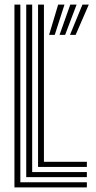

<svg xmlns="http://www.w3.org/2000/svg" viewBox="-20 -820 418 840"><path d="M43.2 0V-800H69V-22.5H360V0ZM94.8 -45V-800H120.8V-67.2H360V-45ZM146.5 -89.8V-800H172.2V-112.2H360V-89.8ZM286.2 -667.5 340.8 -800H368.5L311 -667.5ZM194.8 -667.5 234.5 -800H262.2L219.5 -667.5ZM240.5 -667.5 287.5 -800H315.2L265 -667.5Z"/></svg>

Font: Big Shoulders Inline Display ExtraBold
Style: Regular
Weight: 800
Designer: Patric King
Foundry: XO Type Co
Version: Version 1.000